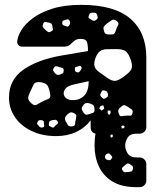

<svg xmlns="http://www.w3.org/2000/svg" viewBox="-20 -550 662 790"><path d="M541 220Q481 220 443 197Q405 174 387 135Q369 96 369 49Q369 37 370 23.5Q371 10 373 0Q353 -5 353 -27V-55Q331 -25 294.5 -7.5Q258 10 211 10Q154 10 110 -11Q66 -32 41.5 -68Q17 -104 17 -149Q17 -222 76.5 -263.5Q136 -305 236 -322L342 -340Q342 -366 337.5 -378Q333 -390 312 -390Q295 -390 286 -382Q277 -374 268 -366Q259 -358 243 -358H73Q63 -358 56.5 -364Q50 -370 51 -380Q52 -399 67 -424.5Q82 -450 113.5 -474Q145 -498 194.5 -514Q244 -530 314 -530Q450 -530 516 -473.5Q582 -417 582 -314V-27Q582 -16 574 -8Q566 0 555 0H539Q514 1 504.5 17.5Q495 34 495 49Q495 65 505.5 81.5Q516 98 545 98H555Q566 98 574 106Q582 114 582 125V193Q582 204 574 212Q566 220 555 220ZM381 -484Q379 -492 376 -495Q373 -498 365 -498Q356 -498 352 -496Q348 -494 345 -485Q343 -478 346.5 -475Q350 -472 357 -468Q366 -461 374 -467Q380 -471 381.5 -474.5Q383 -478 381 -484ZM266 -465Q262 -471 258 -470.5Q254 -470 248 -468Q241 -466 238.5 -464Q236 -462 236 -455Q236 -449 239 -447Q242 -445 248 -443Q254 -441 257.5 -440.5Q261 -440 265 -446Q272 -456 266 -465ZM460 -464Q448 -472 440.5 -467.5Q433 -463 421 -454Q411 -446 407.5 -440.5Q404 -435 408 -422Q411 -411 418 -409.5Q425 -408 437 -408Q447 -408 450.5 -412Q454 -416 457 -426Q461 -439 466 -447Q471 -455 460 -464ZM182 -457Q173 -458 167.5 -459.5Q162 -461 158 -453Q154 -444 156.5 -439Q159 -434 166 -428Q173 -421 178 -418.5Q183 -416 191 -421Q199 -425 197.5 -430.5Q196 -436 195 -445Q193 -455 182 -457ZM519 -301Q510 -328 498.5 -338Q487 -348 458 -348Q434 -348 418 -347.5Q402 -347 391 -339Q380 -331 372 -309Q365 -287 370 -274.5Q375 -262 388.5 -253Q402 -244 421 -230Q442 -215 456 -217.5Q470 -220 491 -236Q512 -251 519.5 -263.5Q527 -276 519 -301ZM313 -277Q310 -281 307 -279Q304 -277 298 -276Q294 -274 291 -273.5Q288 -273 288 -268Q288 -261 289 -258Q290 -255 296 -253Q302 -251 305 -253Q308 -255 312 -261Q315 -266 316 -269Q317 -272 313 -277ZM224 -274Q216 -277 211 -277.5Q206 -278 202 -271Q197 -264 199 -259.5Q201 -255 207 -248Q215 -239 226 -243Q234 -246 238 -248.5Q242 -251 242 -260Q242 -269 237 -270.5Q232 -272 224 -274ZM280 -138Q309 -138 327 -157Q345 -176 345 -216L286 -203Q260 -197 251 -187Q242 -177 242 -166Q242 -155 251.5 -146.5Q261 -138 280 -138ZM186 -165Q182 -188 175 -198.5Q168 -209 145 -212Q124 -214 118.5 -202.5Q113 -191 104 -172Q96 -156 96 -146.5Q96 -137 109 -125Q121 -114 129.5 -118.5Q138 -123 152 -131Q168 -139 179 -143Q190 -147 186 -165ZM408 -178Q401 -179 399 -175Q397 -171 394 -165Q390 -157 397 -151Q401 -147 404 -144.5Q407 -142 413 -145Q420 -149 422.5 -152Q425 -155 424 -163Q422 -171 419 -174Q416 -177 408 -178ZM351 -124Q340 -127 334 -126Q328 -125 321 -115Q315 -106 316.5 -100.5Q318 -95 324 -86Q330 -78 335 -78Q340 -78 349 -81Q358 -84 363.5 -86Q369 -88 369 -99Q369 -110 365.5 -115Q362 -120 351 -124ZM507 -110Q499 -115 493.5 -117Q488 -119 480 -112Q470 -105 467.5 -99Q465 -93 469 -82Q473 -71 479.5 -72Q486 -73 497 -74Q508 -75 515 -74Q522 -73 525 -84Q528 -95 522.5 -99Q517 -103 507 -110ZM405 -117 393 -113 388 -104 398 -95 409 -103ZM435 -95H423V-84L429 -77L435 -84ZM285 -84Q276 -89 270.5 -87.5Q265 -86 257 -79Q250 -72 248 -66.5Q246 -61 250 -51Q256 -40 260 -34.5Q264 -29 277 -30Q289 -32 289 -39.5Q289 -47 292 -58Q294 -68 294 -73.5Q294 -79 285 -84ZM217 -50Q213 -57 209 -57Q205 -57 197 -56Q189 -54 185.5 -52Q182 -50 181 -42Q180 -34 183.5 -31.5Q187 -29 194 -26Q199 -24 201.5 -26Q204 -28 208 -33Q213 -38 217 -41Q221 -44 217 -50ZM154 -55Q147 -56 142.5 -55.5Q138 -55 135 -49Q131 -42 133.5 -39Q136 -36 141 -30Q148 -23 157 -26Q162 -28 162 -31.5Q162 -35 161 -40Q160 -46 160 -49.5Q160 -53 154 -55ZM494 -28 487 -34 479 -31 481 -22H488ZM442 3 435 5 434 12 440 17 445 10ZM436 88Q430 79 422 82Q412 86 412 96Q412 105 423 108Q434 112 439 103Q443 98 441.5 95Q440 92 436 88ZM512 124Q506 121 502.5 123.5Q499 126 494 130Q488 136 484 139Q480 142 483 149Q487 157 491.5 158Q496 159 505 158Q515 157 520 155.5Q525 154 527 145Q528 135 524 132Q520 129 512 124Z"/></svg>

Font: Rubik Moonrocks
Style: Regular
Weight: 400
Designer: Hubert and Fischer, NaN
Foundry: Hubert and Fischer, NaN
Version: Version 2.200